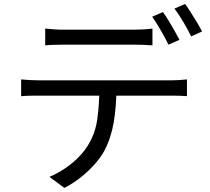

<svg xmlns="http://www.w3.org/2000/svg" viewBox="-20 -872 1040 949"><path d="M203.4 -730.8Q225.1 -728.6 247.6 -726.9Q270 -725.2 293.8 -725.2Q311.3 -725.2 346.3 -725.2Q381.2 -725.2 424.7 -725.2Q468.2 -725.2 511.2 -725.2Q554.2 -725.2 588.7 -725.2Q623.3 -725.2 640.1 -725.2Q661.3 -725.2 686.5 -726.6Q711.6 -728 733.5 -730.8V-647.8Q711 -649.8 686.4 -650.5Q661.7 -651.2 640.1 -651.2Q623.3 -651.2 588.7 -651.2Q554.2 -651.2 511.2 -651.2Q468.2 -651.2 425 -651.2Q381.8 -651.2 346.9 -651.2Q312 -651.2 295 -651.2Q270.2 -651.2 246.6 -650.5Q222.9 -649.8 203.4 -647.8ZM84.5 -479.5Q105.1 -477.7 126.8 -476.3Q148.5 -474.9 171.5 -474.9Q183.7 -474.9 222.4 -474.9Q261 -474.9 316.7 -474.9Q372.3 -474.9 436.2 -474.9Q500.1 -474.9 564 -474.9Q627.9 -474.9 683.2 -474.9Q738.5 -474.9 776.6 -474.9Q814.7 -474.9 825.9 -474.9Q841.9 -474.9 864 -476.1Q886.2 -477.3 904.1 -479.5V-396.9Q887.8 -398.3 866.2 -398.8Q844.6 -399.3 825.9 -399.3Q814.7 -399.3 776.6 -399.3Q738.5 -399.3 683.2 -399.3Q627.9 -399.3 564 -399.3Q500.1 -399.3 436.2 -399.3Q372.3 -399.3 316.7 -399.3Q261 -399.3 222.4 -399.3Q183.7 -399.3 171.5 -399.3Q148.9 -399.3 126.9 -398.9Q104.9 -398.5 84.5 -396.5ZM555.5 -439.2Q555.5 -345.3 542 -266.7Q528.5 -188.1 495 -125.5Q476.8 -92.3 446.6 -58.7Q416.4 -25 378.7 4.9Q341.1 34.9 298.1 56.7L224.4 2.2Q282.4 -22.2 333 -62.9Q383.6 -103.5 413 -151Q451 -210.7 460.9 -283.4Q470.9 -356.2 471.5 -438.9ZM785.3 -812.3Q798.3 -794.9 813.1 -770.3Q827.9 -745.8 842.3 -720.8Q856.7 -695.8 867 -675.3L812.8 -651.2Q798 -681.6 775.1 -721.4Q752.2 -761.2 732.2 -789.6ZM894.9 -852.4Q908.5 -834 924.1 -809.1Q939.7 -784.2 954.6 -759.7Q969.5 -735.2 978.8 -716.4L925 -692.2Q908.8 -725.1 886.2 -763.4Q863.6 -801.6 842.3 -829.6Z"/></svg>

Font: Shanggu Sans SC VF
Style: Regular
Weight: 250
Designer: GuiWonder
Version: Version 1.021